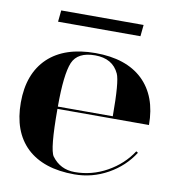

<svg xmlns="http://www.w3.org/2000/svg" viewBox="-77 -733 740 807"><g transform="rotate(10 293.0 -329.5)"><path d="M466.3 -615.2H114.7L119.6 -664.1H471.2ZM175.8 -263.7H410.2Q410.2 -412.1 395.5 -443.4Q368.2 -502.9 293 -502.9Q218.8 -502.9 197.3 -453.1Q175.8 -401.4 175.8 -263.7ZM293 4.9Q161.1 4.9 89.8 -62.5Q19.5 -129.9 19.5 -253.9Q19.5 -377 90.8 -445.3Q162.1 -512.7 293 -512.7Q423.8 -512.7 495.1 -445.3Q566.4 -377 566.4 -253.9H175.8Q175.8 -81.1 195.3 -53.7Q231.4 -4.9 293 -4.9Q366.2 -4.9 430.7 -41Q495.1 -77.1 533.2 -135.7L541 -130.9Q502 -69.3 435.5 -32.2Q369.1 4.9 293 4.9Z"/></g></svg>

Font: spinwerad
Style: Bold
Weight: 700
Width: 7
Version: Version 0.3